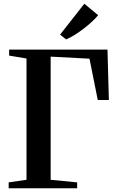

<svg xmlns="http://www.w3.org/2000/svg" viewBox="-20 -1009 628 1029"><path d="M26.5 0V-31.5L122 -45.5V-695.5L29 -711V-743H556L563.5 -473H504L459.5 -694.5L251.5 -705.5V-45.5L393.5 -31.5V0ZM334 -798 302 -823.5 432 -989 506 -927.5Q492.5 -911 472.2 -892.2Q452 -873.5 428.5 -855.5Q405 -837.5 381 -822.5Q357 -807.5 335 -798Z"/></svg>

Font: Merriweather 96pt SemiBold
Style: Regular
Weight: 600
Version: Version 2.100